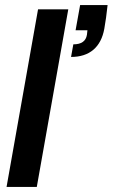

<svg xmlns="http://www.w3.org/2000/svg" viewBox="-20 -742 447 762"><path d="M6 0 131 -705H251L126 0ZM262 -516 271 -566Q295 -566 308.5 -575.5Q322 -585 325 -604L327 -622H280L298 -722H407Q404 -694 401 -672.5Q398 -651 394 -628Q384 -573 350.5 -544.5Q317 -516 262 -516Z"/></svg>

Font: DM Sans 36pt SemiBold
Style: Italic
Weight: 600
Italic angle: -10°
Designer: Colophon Foundry, Jonny Pinhorn
Foundry: Colophon Foundry
Version: Version 4.004;gftools[0.9.30]